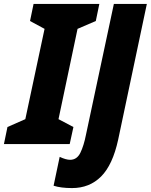

<svg xmlns="http://www.w3.org/2000/svg" viewBox="-57 -734 768 978"><path d="M-19 -87 72 -127 170 -587 96 -627 114 -714H449L431 -627L338 -587L241 -127L317 -87L298 0H-37ZM216 212 247 65Q279 80 300 80Q335 80 352.5 44Q370 8 381 -48L523 -714H691L545 -23Q517 106 458 165Q399 224 310 224Q253 224 216 212Z"/></svg>

Font: Noto Sans UI CondBlack
Style: Italic
Weight: 900
Width: 3
Italic angle: -12°
Designer: Monotype Design Team
Foundry: Monotype Imaging Inc.
Version: Version 1.001